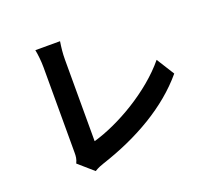

<svg xmlns="http://www.w3.org/2000/svg" viewBox="-133 -932 1265 1147"><g transform="rotate(-20 500.0 -359.0)"><path d="M289 42C313 27 335 20 349 15C584 -62 792 -181 929 -345L858 -458C730 -302 507 -174 344 -128V-647C344 -686 348 -722 354 -760H197C203 -732 208 -685 208 -647V-105C208 -82 207 -65 195 -40Z"/></g></svg>

Font: Noto Sans Mono CJK JP Bold
Style: Regular
Weight: 700
Designer: Ryoko NISHIZUKA (kana & ideographs); Paul D. Hunt (Latin, Greek & Cyrillic); Wenlong ZHANG (bopomofo); Sandoll Communica
Foundry: Adobe Systems Incorporated
Version: Version 1.004;PS 1.004;hotconv 1.0.82;makeotf.lib2.5.63406